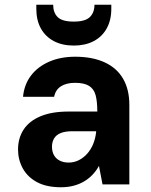

<svg xmlns="http://www.w3.org/2000/svg" viewBox="-20 -777 636 809"><path d="M237 12Q176 12 136 -9.5Q96 -31 76 -67.5Q56 -104 56 -147Q56 -195 79.5 -231Q103 -267 150.5 -287Q198 -307 269 -307H390Q390 -349 383 -375.5Q376 -402 355.5 -415Q335 -428 296 -428Q260 -428 237 -413.5Q214 -399 208 -369H77Q82 -421 110.5 -458.5Q139 -496 187 -517Q235 -538 297 -538Q369 -538 420.5 -514.5Q472 -491 498.5 -445.5Q525 -400 525 -335V0H412L397 -78Q386 -58 370.5 -41.5Q355 -25 335 -13Q315 -1 290.5 5.5Q266 12 237 12ZM269 -92Q292 -92 312 -102Q332 -112 347.5 -129.5Q363 -147 372.5 -170Q382 -193 385 -220V-224H284Q254 -224 235 -216Q216 -208 207.5 -193Q199 -178 199 -159Q199 -138 207.5 -123Q216 -108 232 -100Q248 -92 269 -92ZM291 -585Q242 -585 206.5 -604Q171 -623 152 -657.5Q133 -692 133 -740V-757H204Q204 -724 223 -705Q242 -686 291 -686Q339 -686 358.5 -705Q378 -724 378 -757H449V-740Q449 -692 429.5 -657Q410 -622 374.5 -603.5Q339 -585 291 -585Z"/></svg>

Font: DM Sans 9pt
Style: Bold
Weight: 700
Version: Version 4.004;gftools[0.9.30]